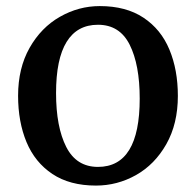

<svg xmlns="http://www.w3.org/2000/svg" viewBox="-20 -590 635 622"><path d="M556.2 -279.3Q556.2 -189 518.8 -123Q481.4 -57.1 420.7 -22.9Q359.9 11.2 291 11.2Q206.1 11.2 149.7 -26.4Q93.3 -64 65.9 -129.6Q38.6 -195.3 38.6 -279.8Q38.6 -369.1 75.9 -435.1Q113.3 -501 174.1 -535.6Q234.9 -570.3 303.2 -570.3Q388.2 -570.3 444.8 -532.7Q501.5 -495.1 528.8 -429.4Q556.2 -363.8 556.2 -279.3ZM297.4 -509.8Q230 -509.8 195.8 -454.3Q161.6 -398.9 161.6 -288.6Q161.6 -178.7 194.6 -114Q227.5 -49.3 297.4 -49.3Q432.6 -49.3 432.6 -270.5Q432.6 -380.4 400.1 -445.1Q367.7 -509.8 297.4 -509.8Z"/></svg>

Font: Merriweather
Style: Regular
Weight: 400
Designer: Eben Sorkin
Foundry: Eben Sorkin
Version: Version 1.584; ttfautohint (v1.6)